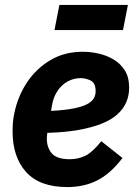

<svg xmlns="http://www.w3.org/2000/svg" viewBox="-20 -747 555 779"><path d="M253 12Q141 12 86 -49Q31 -110 31 -214Q31 -233 32.5 -251Q34 -269 38 -287Q52 -356 89.5 -412.5Q127 -469 184.5 -503Q242 -537 316 -537Q346 -537 378.5 -530Q411 -523 439.5 -506.5Q468 -490 486 -462Q504 -434 504 -391Q504 -359 492 -331.5Q480 -304 455 -282Q430 -260 390.5 -244.5Q351 -229 297 -219.5Q243 -210 172 -208Q171 -199 170.5 -194Q170 -189 170 -185Q170 -148 190.5 -124.5Q211 -101 263 -101Q298 -101 327 -115.5Q356 -130 391 -174L477 -106Q428 -42 374.5 -15Q321 12 253 12ZM308 -430Q279 -430 254.5 -416.5Q230 -403 213.5 -378.5Q197 -354 191 -320L187 -297Q243 -300 278.5 -307Q314 -314 333.5 -324.5Q353 -335 360.5 -348Q368 -361 368 -377Q368 -411 347.5 -420.5Q327 -430 308 -430ZM201 -625 221 -727H499L479 -625Z"/></svg>

Font: IBM Plex Sans
Style: Italic
Weight: 400
Italic angle: -11.31°
Designer: Mike Abbink, Paul van der Laan, Pieter van Rosmalen
Foundry: Bold Monday
Version: Version 3.201